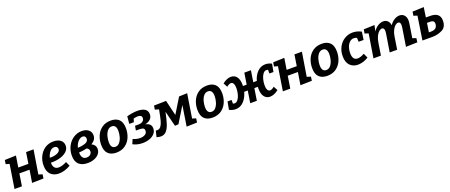

<svg xmlns="http://www.w3.org/2000/svg" viewBox="122 -1934 7817 3334"><g transform="rotate(-20 4030.5 -267.5)"><path d="M450 -534H588L517 -95L588 -73L577 0L365 5L402 -226H214L179 0H42L111 -439L45 -458L56 -531L264 -538L231 -328H418Z M792 -214V-213Q792 -150 818.5 -119.5Q845 -89 893 -89Q958 -89 1043 -134L1079 -53Q1025 -21 969 -4.5Q913 12 862 12Q769 12 712 -43.5Q655 -99 655 -210Q655 -298 691.5 -375Q728 -452 796.5 -499Q865 -546 956 -546Q1039 -546 1087 -508Q1135 -470 1135 -406Q1135 -345 1090 -301.5Q1045 -258 971.5 -235.5Q898 -213 813 -213Q798 -213 792 -214ZM804 -301Q812 -300 828 -300Q896 -300 947.5 -324.5Q999 -349 999 -392Q999 -417 982 -432Q965 -447 937 -447Q890 -447 855 -405Q820 -363 804 -301Z M1637 -162Q1637 -110 1604.5 -70.5Q1572 -31 1516.5 -9.5Q1461 12 1393 12Q1289 12 1232 -40.5Q1175 -93 1175 -203Q1175 -298 1216 -377Q1257 -456 1327.5 -501.5Q1398 -547 1482 -547Q1559 -547 1605 -509Q1651 -471 1651 -408Q1651 -324 1562 -272Q1637 -236 1637 -162ZM1321 -296Q1420 -301 1469.5 -324Q1519 -347 1519 -393Q1519 -419 1504.5 -435Q1490 -451 1462 -451Q1419 -451 1378.5 -408Q1338 -365 1321 -296ZM1504 -168Q1504 -191 1492 -208.5Q1480 -226 1458 -233Q1395 -217 1312 -212Q1313 -85 1407 -85Q1452 -85 1478 -109Q1504 -133 1504 -168Z M2222 -327Q2222 -239 2188.5 -161.5Q2155 -84 2087.5 -36Q2020 12 1922 12Q1826 12 1772 -40.5Q1718 -93 1718 -206Q1718 -294 1751 -371.5Q1784 -449 1852 -497.5Q1920 -546 2018 -546Q2114 -546 2168 -493.5Q2222 -441 2222 -327ZM1858 -206Q1858 -89 1940 -89Q1988 -89 2020 -128.5Q2052 -168 2067 -223.5Q2082 -279 2082 -329Q2082 -445 1999 -445Q1951 -445 1919 -406Q1887 -367 1872.5 -311.5Q1858 -256 1858 -206Z M2667 -166Q2667 -111 2631.5 -70.5Q2596 -30 2537.5 -9Q2479 12 2410 12Q2307 12 2230 -31L2266 -116Q2295 -101 2329.5 -93Q2364 -85 2397 -85Q2452 -85 2489 -108Q2526 -131 2526 -174Q2526 -212 2500 -222.5Q2474 -233 2439 -233H2370L2384 -316H2446Q2498 -316 2527.5 -338.5Q2557 -361 2557 -398Q2557 -454 2484 -454Q2458 -454 2405 -443L2386 -381H2301L2314 -517Q2424 -546 2510 -546Q2596 -546 2645.5 -515Q2695 -484 2695 -418Q2695 -363 2658.5 -327.5Q2622 -292 2559 -279Q2614 -268 2640.5 -240Q2667 -212 2667 -166Z M3428 -538 3358 -95 3426 -74 3415 -1 3221 5 3280 -374 3101 -82 3036 -79 2964 -364Q2938 -233 2911.5 -153Q2885 -73 2845.5 -30.5Q2806 12 2746 12Q2712 12 2667 -2L2694 -114Q2710 -112 2718 -112Q2763 -112 2789.5 -148.5Q2816 -185 2831.5 -243.5Q2847 -302 2869 -417L2873 -441L2803 -462L2814 -533L3038 -538L3106 -253L3277 -533Z M4000 -327Q4000 -239 3966.5 -161.5Q3933 -84 3865.5 -36Q3798 12 3700 12Q3604 12 3550 -40.5Q3496 -93 3496 -206Q3496 -294 3529 -371.5Q3562 -449 3630 -497.5Q3698 -546 3796 -546Q3892 -546 3946 -493.5Q4000 -441 4000 -327ZM3636 -206Q3636 -89 3718 -89Q3766 -89 3798 -128.5Q3830 -168 3845 -223.5Q3860 -279 3860 -329Q3860 -445 3777 -445Q3729 -445 3697 -406Q3665 -367 3650.5 -311.5Q3636 -256 3636 -206Z M4962 -371H4887V-440Q4872 -445 4857 -445Q4821 -445 4794 -409Q4767 -373 4752.5 -317Q4738 -261 4738 -205Q4738 -153 4754 -122Q4770 -91 4800 -91Q4830 -91 4879 -129L4920 -53Q4837 12 4764 12Q4696 12 4657 -39.5Q4618 -91 4618 -188Q4618 -211 4619 -222H4555L4520 0H4398L4433 -222H4367Q4340 -119 4277 -53.5Q4214 12 4128 12Q4070 12 4011 -18L4038 -164H4113V-95Q4128 -90 4143 -90Q4179 -90 4206 -126Q4233 -162 4247.5 -217.5Q4262 -273 4262 -329Q4262 -381 4246 -412Q4230 -443 4200 -443Q4168 -443 4121 -405L4080 -481Q4163 -546 4236 -546Q4304 -546 4343 -494.5Q4382 -443 4382 -346V-324H4450L4483 -534H4605L4572 -324H4637Q4665 -422 4726.5 -484Q4788 -546 4872 -546Q4932 -546 4989 -516Z M5409 -534H5547L5476 -95L5547 -73L5536 0L5324 5L5361 -226H5173L5138 0H5001L5070 -439L5004 -458L5015 -531L5223 -538L5190 -328H5377Z M6120 -327Q6120 -239 6086.5 -161.5Q6053 -84 5985.5 -36Q5918 12 5820 12Q5724 12 5670 -40.5Q5616 -93 5616 -206Q5616 -294 5649 -371.5Q5682 -449 5750 -497.5Q5818 -546 5916 -546Q6012 -546 6066 -493.5Q6120 -441 6120 -327ZM5756 -206Q5756 -89 5838 -89Q5886 -89 5918 -128.5Q5950 -168 5965 -223.5Q5980 -279 5980 -329Q5980 -445 5897 -445Q5849 -445 5817 -406Q5785 -367 5770.5 -311.5Q5756 -256 5756 -206Z M6325 -224Q6325 -92 6420 -92Q6471 -92 6544 -133L6582 -48Q6534 -18 6484.5 -3Q6435 12 6389 12Q6298 12 6241.5 -46Q6185 -104 6185 -216Q6185 -310 6225 -385.5Q6265 -461 6334 -503.5Q6403 -546 6486 -546Q6567 -546 6645 -505L6623 -359H6532L6528 -433Q6499 -446 6472 -446Q6428 -446 6394.5 -414.5Q6361 -383 6343 -332Q6325 -281 6325 -224Z M7428 -98 7496 -76 7485 -1 7274 5 7327 -330Q7331 -362 7331 -373Q7331 -437 7288 -437Q7262 -437 7233.5 -413Q7205 -389 7181.5 -341.5Q7158 -294 7148 -227L7113 0H6975L7028 -330Q7032 -362 7032 -373Q7032 -437 6989 -437Q6963 -437 6934.5 -413Q6906 -389 6882.5 -341.5Q6859 -294 6849 -227L6813 0H6675L6745 -436L6677 -458L6689 -531L6890 -538L6866 -427Q6904 -486 6954 -516Q7004 -546 7052 -546Q7101 -546 7132.5 -515.5Q7164 -485 7170 -432Q7207 -488 7256 -517Q7305 -546 7352 -546Q7407 -546 7440 -508Q7473 -470 7473 -405Q7473 -391 7469 -361Z M7851 -356Q8033 -356 8033 -206Q8033 -85 7947.5 -42.5Q7862 0 7764 0H7580L7647 -436L7579 -458L7591 -531L7800 -538L7773 -356ZM7773 -95Q7836 -95 7864 -123.5Q7892 -152 7892 -198Q7892 -234 7872.5 -247.5Q7853 -261 7816 -261H7759L7734 -95Z"/></g></svg>

Font: Bitter Pro
Style: Bold Italic
Weight: 700
Italic angle: -9°
Designer: Sol Matas, and Bitter project Authors
Foundry: Sol Matas
Version: Version 1.010